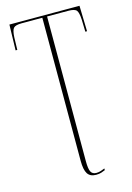

<svg xmlns="http://www.w3.org/2000/svg" viewBox="-140 -784 754 1093"><g transform="rotate(-15 237.0 -237.0)"><path d="M286 240Q251 240 236 216.5Q221 193 221 141V-703H100Q62 -703 51 -690Q40 -677 38 -637L36 -563H26L30 -714H443L447 -563H437L435 -634Q433 -676 422.5 -689.5Q412 -703 373 -703H249V150Q249 195 258 212.5Q267 230 290 230Q305 230 317.5 225.5Q330 221 340 217V227Q329 232 316.5 236Q304 240 286 240Z"/></g></svg>

Font: Noto Serif Display Condensed Thin
Style: Regular
Weight: 100
Width: 3
Designer: Monotype Design Team
Foundry: Monotype Imaging Inc.
Version: Version 2.009